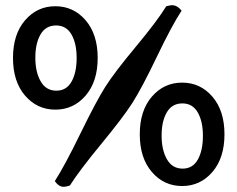

<svg xmlns="http://www.w3.org/2000/svg" viewBox="-20 -708 914 739"><path d="M76.5 -340Q30 -394 30 -485Q30 -576 76.5 -630Q123 -684 193 -684Q263 -684 309.5 -630Q356 -576 356 -485Q356 -394 309.5 -340Q263 -286 193 -286Q123 -286 76.5 -340ZM197 -359Q236 -359 255.5 -394Q275 -429 275 -485Q275 -541 255 -575.5Q235 -610 196 -610Q156 -610 136 -575.5Q116 -541 116 -486Q116 -431 136.5 -395Q157 -359 197 -359ZM191 -11Q228 -68 289.5 -194Q351 -320 386 -375Q421 -430 503 -528.5Q585 -627 620 -684Q636 -688 642 -688Q662 -688 679 -667Q642 -611 584 -490Q526 -369 489 -311Q453 -255 369 -153Q285 -51 249 6Q234 11 225 11Q206 11 191 -11ZM564.5 -46Q518 -100 518 -191Q518 -282 564.5 -336Q611 -390 681 -390Q751 -390 797.5 -336Q844 -282 844 -191Q844 -100 797.5 -46Q751 8 681 8Q611 8 564.5 -46ZM683 -59Q722 -59 741.5 -94Q761 -129 761 -185Q761 -241 741 -275.5Q721 -310 682 -310Q642 -310 622 -275.5Q602 -241 602 -186Q602 -131 622.5 -95Q643 -59 683 -59Z"/></svg>

Font: Gorditas
Style: Regular
Weight: 400
Designer: Gustavo Dipre (gbrenda1987@gmail.com)
Foundry: Gustavo Dipre (gbrenda1987@gmail.com)
Version: Version 1.001